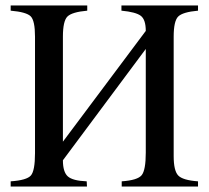

<svg xmlns="http://www.w3.org/2000/svg" viewBox="-20 -682 763 702"><path d="M704 0H425V-19Q483 -23 498 -41.5Q513 -60 513 -124V-503L210 -96Q210 -53 228 -37Q246 -21 297 -19L298 0H19V-19Q78 -23 93 -40.5Q108 -58 108 -122V-548Q108 -606 92.5 -622Q77 -638 19 -643V-662H299V-643Q243 -638 226.5 -621.5Q210 -605 210 -548V-164L513 -569Q513 -610 495 -624Q477 -638 424 -643V-662H704V-643Q648 -638 631.5 -621.5Q615 -605 615 -548V-111Q615 -58 631.5 -40.5Q648 -23 704 -19Z"/></svg>

Font: STIX MathJax Alphabets
Style: Regular
Weight: 400
Designer: MicroPress Inc., with final additions and corrections provided by Coen Hoffman, Elsevier (retired)
Version: Version 1.1.1